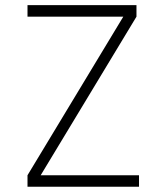

<svg xmlns="http://www.w3.org/2000/svg" viewBox="-20 -713 626 733"><path d="M85 0V-43.9L450.7 -649.4H85V-693.4H501V-649.4L135.3 -43.9H510.7V0Z"/></svg>

Font: Cascadia Code NF ExtraLight
Style: Regular
Weight: 200
Monospace: yes
Designer: Aaron Bell
Foundry: Saja Typeworks
Version: Version 2404.023; ttfautohint (v1.8.4)